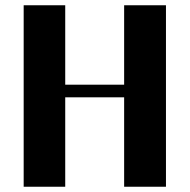

<svg xmlns="http://www.w3.org/2000/svg" viewBox="-20 -710 721 730"><path d="M611 0H452V-340H228V0H70V-690H228V-388H452V-690H611Z"/></svg>

Font: Trochut
Style: Bold
Weight: 700
Designer: Andreu Balius
Foundry: Andreu Balius
Version: Version 1.001